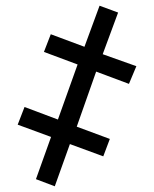

<svg xmlns="http://www.w3.org/2000/svg" viewBox="-20 -651 540 673"><path d="M106 -23 159 -171 42 -214 66 -276 183 -232 252 -425 134 -469 158 -531 276 -487 329 -631 394 -607 340 -461 458 -419 432 -357 317 -400 249 -207 365 -164 342 -103 225 -146 172 2Z"/></svg>

Font: Noto Sans Mono UI Cond
Style: Regular
Weight: 400
Width: 3
Monospace: yes
Designer: Monotype Design team
Foundry: Monotype Imaging Inc.
Version: Version 1.000